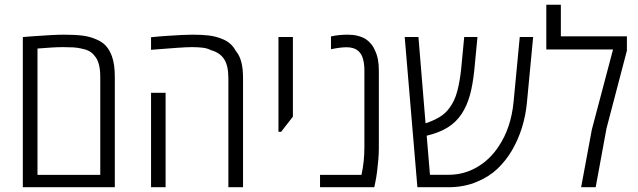

<svg xmlns="http://www.w3.org/2000/svg" viewBox="-20 -785 2676 805"><path d="M75.7 0V-629.4Q83.5 -630.4 95.2 -631.3Q106.9 -632.3 122.6 -633.3Q162.1 -636.2 193.6 -637.9Q225.1 -639.6 248 -639.6Q294.9 -639.6 325.9 -635.7Q356.9 -631.8 383.3 -620.1Q409.2 -609.4 424.3 -592.5Q439.5 -575.7 449.2 -549.3Q455.6 -531.7 458.5 -509.8Q461.4 -487.8 461.4 -460.9V0ZM137.2 -51.8H400.4V-461.4Q400.4 -493.2 394.5 -515.4Q388.7 -537.6 376.5 -550.8Q366.2 -564.5 352.3 -571.5Q338.4 -578.6 318.4 -582Q304.2 -585.4 286.4 -586.4Q268.6 -587.4 243.7 -587.4Q224.6 -587.4 198 -585.9Q171.4 -584.5 137.2 -581.5Z M937.5 0V-457Q937.5 -509.8 919.7 -537.1Q901.9 -564.5 864.3 -574.7Q850.1 -582.5 829.8 -585Q809.6 -587.4 784.7 -587.4Q763.7 -587.4 722.4 -584.5Q681.2 -581.5 613.3 -576.2V-628.9Q631.3 -630.9 648.9 -632.3Q666.5 -633.8 683.1 -634.8Q717.8 -637.2 743.7 -638.4Q769.5 -639.6 787.1 -639.6Q827.6 -639.6 855.5 -636.2Q883.3 -632.8 908.2 -623Q929.2 -615.2 943.8 -602.8Q958.5 -590.3 968.8 -571.3Q984.9 -552.2 991.9 -524.4Q999 -496.6 999 -457V0ZM613.3 0V-396H674.3V0Z M1147.5 -232.4V-629.9H1208V-295.9L1158.7 -232.4Z M1321.8 0V-51.8H1495.6Q1502 -81.1 1504.9 -109.9Q1507.8 -138.7 1507.8 -167.5V-490.2Q1507.8 -516.1 1502.2 -537.1Q1496.6 -558.1 1483.4 -570.3Q1473.6 -579.1 1460.9 -583Q1448.2 -586.9 1433.6 -586.9Q1419.4 -586.9 1402.8 -584.7Q1386.2 -582.5 1367.7 -578.6V-632.3Q1384.8 -636.2 1402.1 -637.9Q1419.4 -639.6 1438 -639.6Q1460.4 -639.6 1479.2 -635Q1498 -630.4 1512.7 -621.6Q1525.4 -613.3 1535.6 -601.1Q1545.9 -588.9 1552.2 -573.2Q1560.5 -556.6 1564.5 -535.6Q1568.4 -514.6 1568.4 -490.2V-164.6Q1568.4 -141.6 1566.2 -115Q1564 -88.4 1560.8 -64.2Q1557.6 -40 1554.2 -23.9L1549.3 0Z M1730 0 1676.8 -629.9H1734.4L1764.2 -268.1Q1795.9 -278.3 1822 -293.7Q1848.1 -309.1 1865.2 -333.5Q1886.7 -362.3 1897.5 -403.8Q1908.2 -445.3 1913.6 -496.6L1926.3 -629.9H1981.9L1968.8 -493.2Q1962.4 -430.2 1950.4 -386.7Q1938.5 -343.3 1916 -308.1Q1893.1 -273.4 1858.4 -251.5Q1823.7 -229.5 1772 -216.8Q1771.5 -216.8 1770.5 -216.6Q1769.5 -216.3 1769 -216.3L1782.7 -52.2H1860.8Q1924.8 -52.2 1979 -83.5Q2033.2 -114.7 2069.8 -169.9Q2122.6 -247.6 2133.3 -357.9L2159.2 -629.9H2215.3L2189.5 -357.4Q2184.1 -299.8 2168.2 -249.3Q2152.3 -198.7 2127 -155.3Q2101.1 -111.3 2066.2 -77.9Q2031.2 -44.4 1981.9 -23.9Q1954.6 -11.7 1923.6 -5.9Q1892.6 0 1860.4 0Z M2416.5 0 2461.4 -241.7 2550.3 -577.6H2270.5V-765.1H2331.5V-632.8H2608.4V-572.8L2522.9 -246.6L2477.5 0Z"/></svg>

Font: Open Sans SemiCondensed Light
Style: Regular
Weight: 300
Width: 4
Designer: Monotype Design Team
Foundry: Monotype Imaging Inc.
Version: Version 3.000